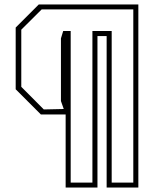

<svg xmlns="http://www.w3.org/2000/svg" viewBox="-20 -720 708 857"><path d="M273 117V-209H162.5L50 -321.5V-597L153 -700H597.5V117H456V-559H415V117ZM295.5 95H392.5V-581.5H478.5V95H575V-678H166L75 -587.5V-332.5L175.5 -231.5L264.5 -233.5L252 -269V-548.5L262 -581.5H295.5Z"/></svg>

Font: Tourney Condensed ExtraLight
Style: Regular
Weight: 200
Width: 3
Designer: Tyler Finck
Foundry: Etcetera Type Co
Version: Version 1.010; ttfautohint (v1.8.3)